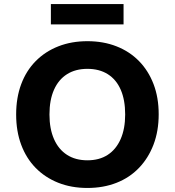

<svg xmlns="http://www.w3.org/2000/svg" viewBox="-20 -920 865 951"><path d="M413 11Q333 11 268 -15Q203 -41 156.5 -88.5Q110 -136 85 -203Q60 -270 60 -353Q60 -436 85 -503Q110 -570 157 -617.5Q204 -665 269 -690.5Q334 -716 413 -716Q492 -716 557 -690.5Q622 -665 668.5 -617.5Q715 -570 740.5 -503.5Q766 -437 766 -354Q766 -271 740.5 -204Q715 -137 668.5 -88.5Q622 -40 557 -14.5Q492 11 413 11ZM413 -126Q472 -126 513.5 -153Q555 -180 577.5 -231Q600 -282 600 -353Q600 -425 578 -475.5Q556 -526 514 -552.5Q472 -579 413 -579Q354 -579 312 -552.5Q270 -526 247.5 -475.5Q225 -425 225 -353Q225 -282 247.5 -231Q270 -180 312 -153Q354 -126 413 -126ZM232 -799V-900H592V-799Z"/></svg>

Font: Nunito Sans 9pt ExtraBold
Style: Regular
Weight: 800
Version: Version 3.101;gftools[0.9.27]